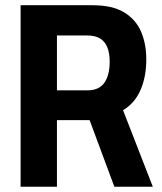

<svg xmlns="http://www.w3.org/2000/svg" viewBox="-20 -707 612 727"><path d="M58 0V-687.2H330.1Q405.6 -687.2 450 -660.2Q494.4 -633.1 514.2 -587Q533.9 -540.8 533.9 -481.8Q533.9 -416.8 512.3 -366.7Q490.8 -316.7 445.9 -289.7L558.6 0H413L319.3 -252.1H195.6V0ZM195.6 -364.9H310.8Q355.3 -364.9 375.3 -393.9Q395.3 -422.9 395.3 -473.1Q395.3 -505.8 386.4 -527.9Q377.5 -550 358.9 -561.4Q340.3 -572.8 307.7 -572.8H195.6Z"/></svg>

Font: Archivo SemiBold Condensed
Style: Regular
Weight: 600
Width: 3
Version: Version 2.001